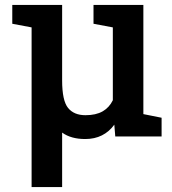

<svg xmlns="http://www.w3.org/2000/svg" viewBox="-20 -548 691 771"><path d="M106.9 203.1V-438L29.3 -452.6V-528.3H106.9H229.5V-225.1Q229.5 -144 253.2 -114.7Q276.9 -85.4 323.2 -85.4Q365.2 -85.4 392.1 -100.8Q418.9 -116.2 433.1 -145.5V-438L355.5 -452.6V-528.3H555.7V-89.8L628.9 -75.2V0H442.9L439 -47.4Q418.5 -19 389.2 -4.4Q359.9 10.3 322.3 10.3Q293.9 10.3 270.8 3.9Q247.6 -2.4 229.5 -15.6V203.1Z"/></svg>

Font: Roboto Slab LO Medium
Style: Regular
Weight: 500
Designer: Google
Version: Version 2.000